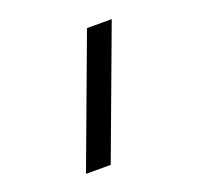

<svg xmlns="http://www.w3.org/2000/svg" viewBox="-102 -662 803 773"><g transform="rotate(-20 300.0 -275.0)"><path d="M345 -550H451L246.5 0H140.5Z"/></g></svg>

Font: JuliaMono SemiBoldItalic
Style: Regular
Weight: 600
Italic angle: -9°
Monospace: yes
Designer: cormullion
Foundry: corm
Version: Version 0.049; ttfautohint (v1.8.4)